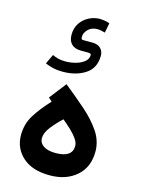

<svg xmlns="http://www.w3.org/2000/svg" viewBox="-127 -926 734 996"><g transform="rotate(15 240.5 -428.0)"><path d="M284.7 -853.5Q292.5 -853.5 307.6 -851.3Q322.8 -849.1 335.9 -843.8L325.7 -791.5Q315.9 -794.4 304.4 -796.6Q293 -798.8 284.7 -798.8Q253.4 -798.8 234.9 -779.8Q216.3 -760.7 216.3 -740.2Q216.3 -730.5 218.8 -727.5Q221.2 -724.6 231.9 -724.6H277.3Q306.2 -724.6 321.5 -709Q336.9 -693.4 336.9 -669.9Q336.9 -603.5 287.6 -571Q238.3 -538.6 165.5 -538.6Q137.2 -538.6 114.3 -543.9Q91.3 -549.3 71.8 -558.1L96.2 -609.4Q110.4 -602.5 127 -598.1Q143.6 -593.8 166.5 -593.8Q193.4 -593.8 220.7 -601.1Q248 -608.4 266.6 -623.3Q285.2 -638.2 285.2 -660.2Q285.2 -668.9 265.6 -668.9H229.5Q197.3 -668.9 179.4 -686.3Q161.6 -703.6 161.6 -736.3Q161.6 -772.5 179.2 -798.6Q196.8 -824.7 224.9 -839.1Q252.9 -853.5 284.7 -853.5ZM151.9 -374 132.8 -391.1 203.1 -481.4Q263.7 -432.6 317.4 -385.7Q371.1 -338.9 404.8 -289.1Q438.5 -239.3 438.5 -182.1Q438.5 -98.1 383.3 -50Q328.1 -2 240.7 -2Q146 -2 94.5 -48.6Q43 -95.2 43 -166Q43 -225.6 73 -273.7Q103 -321.8 151.9 -374ZM329.6 -183.1Q329.6 -201.7 314.7 -222.4Q299.8 -243.2 277.8 -263.7Q255.9 -284.2 234.9 -301.3Q202.1 -271 177 -238.8Q151.9 -206.5 151.9 -177.7Q151.9 -152.8 174.6 -137.2Q197.3 -121.6 240.2 -121.6Q329.6 -121.6 329.6 -183.1Z"/></g></svg>

Font: Vazirmatn RD FD SemiBold
Style: Regular
Weight: 600
Designer: Saber Rastikerdar
Foundry: Saber Rastikerdar
Version: Version 33.003